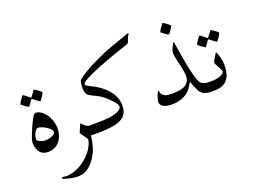

<svg xmlns="http://www.w3.org/2000/svg" viewBox="-146 -1083 2281 1722"><g transform="rotate(-20 994.5 -222.0)"><path d="M308.6 -165Q308.6 -89.8 267.6 -41.3Q226.6 7.3 155.3 7.3Q105 7.3 79.3 -28.6Q53.7 -64.5 53.7 -116.2Q53.7 -136.7 66.4 -171.4Q79.1 -206.1 98.6 -250.5Q118.2 -293.9 137 -327.6Q155.8 -361.3 169.9 -361.3Q204.1 -361.3 235.8 -333Q267.6 -304.7 288.1 -259.8Q308.6 -214.8 308.6 -165ZM267.1 -146.5Q267.1 -158.2 254.2 -172.1Q241.2 -186 221.4 -198.7Q201.7 -211.4 180.9 -219.7Q160.2 -228 145 -228Q132.3 -228 120.6 -213.1Q108.9 -198.2 101.6 -177.7Q94.2 -157.2 94.2 -139.6Q94.2 -121.1 119.9 -109.9Q145.5 -98.6 171.4 -98.6Q189.5 -98.6 211.9 -104.2Q234.4 -109.9 250.7 -120.6Q267.1 -131.3 267.1 -146.5ZM293 -513.2Q293 -510.7 286.9 -499.8Q280.8 -488.8 272.2 -475.6Q263.7 -462.4 256.3 -452.9Q249 -443.4 246.1 -443.4Q244.6 -443.4 235.6 -449.7Q226.6 -456.1 215.1 -464.6Q203.6 -473.1 195.1 -480Q186.5 -486.8 185.5 -487.3Q182.6 -489.7 180.2 -489.7Q177.7 -489.7 175.3 -487.3Q174.3 -486.3 165 -472.7Q155.8 -459 145.8 -445.6Q135.7 -432.1 132.8 -432.1Q130.9 -432.1 120.8 -438.5Q110.8 -444.8 98.9 -453.6Q86.9 -462.4 78.1 -470Q69.3 -477.5 69.3 -480Q69.3 -482.9 75.9 -493.7Q82.5 -504.4 91.1 -517.3Q99.6 -530.3 106.9 -539.8Q114.3 -549.3 115.7 -549.3Q120.1 -549.3 133.8 -539.1Q147.5 -528.8 160.2 -518.3Q172.9 -507.8 173.8 -506.3Q178.2 -502 180.2 -502Q183.1 -502 186.5 -507.3Q187.5 -508.8 197 -522.2Q206.5 -535.6 216.6 -548.8Q226.6 -562 228.5 -562Q231 -562 241 -555.2Q251 -548.3 263.2 -539.3Q275.4 -530.3 284.2 -522.5Q293 -514.6 293 -513.2Z M655.8 -44.4Q655.8 -27.8 649.7 -13.9Q643.6 0 616.7 0H590.3Q585.4 0 580.3 -0.7Q575.2 -1.5 568.4 -1.5Q562 58.6 544.2 116Q526.4 173.3 478 232.4Q451.2 264.6 416.3 285.2Q381.3 305.7 332 305.7Q305.7 305.7 272.7 299.1Q239.7 292.5 215.8 284.7Q191.9 276.9 191.9 272.5Q191.9 268.6 195.8 265.6Q199.7 262.7 203.1 262.7Q205.6 262.7 218.5 264.9Q231.4 267.1 240.7 267.1Q282.2 267.1 340.8 243.2Q399.4 219.2 456.1 163.1Q486.8 131.8 503.7 102.8Q520.5 73.7 527.1 52.7Q533.7 31.7 533.7 26.4Q533.7 22 525.9 10Q518.1 -2 507.6 -16.1Q497.1 -30.3 489.3 -41.7Q481.4 -53.2 481.4 -56.6Q481.4 -59.1 489 -75.9Q496.6 -92.8 504.6 -110.6Q512.7 -128.4 514.6 -133.3H519Q533.2 -117.2 550.5 -102.8Q567.9 -88.4 590.3 -88.4H616.7Q643.6 -88.4 649.7 -74.7Q655.8 -61 655.8 -44.4Z M1199.2 -742.7Q1184.1 -723.6 1177.7 -705.6Q1171.4 -687.5 1166.5 -674.8Q1161.6 -662.1 1151.4 -658.7Q1122.1 -649.4 1075.7 -633.5Q1029.3 -617.7 975.1 -598.4Q920.9 -579.1 867.4 -557.9Q814 -536.6 769.5 -516.4Q725.1 -496.1 698.2 -478.8Q671.4 -461.4 671.4 -449.7Q671.4 -440.9 691.4 -430.2Q711.4 -419.4 742.4 -403.8Q773.4 -388.2 806.2 -363.8Q836.9 -341.8 864 -310.5Q891.1 -279.3 908.2 -240.7Q925.3 -202.1 925.3 -157.7Q925.3 -89.4 887 -55.4Q848.6 -21.5 781 -10.7Q713.4 0 625 0H599.1Q572.3 0 566.2 -13.9Q560.1 -27.8 560.1 -44.4Q560.1 -61 566.2 -74.7Q572.3 -88.4 599.1 -88.4H625Q683.6 -88.4 726.8 -90.6Q770 -92.8 799.8 -98.6Q855 -109.4 876.5 -126Q897.9 -142.6 897.9 -156.2Q897.9 -173.8 879.4 -197.5Q860.8 -221.2 836.7 -243.7Q812.5 -266.1 795.9 -279.8Q776.4 -295.9 750.7 -309.1Q725.1 -322.3 702.4 -333.3Q679.7 -344.2 668.5 -352.5Q654.3 -363.8 648.2 -378.4Q642.1 -393.1 642.1 -423.3Q642.1 -453.6 645.8 -474.4Q649.4 -495.1 657.2 -502Q687.5 -528.3 734.9 -556.2Q782.2 -584 835 -609.6Q887.7 -635.3 936.3 -655.8Q984.9 -676.3 1018.1 -687.5Q1032.2 -692.4 1059.8 -702.1Q1087.4 -711.9 1117.2 -722.7Q1147 -733.4 1168.7 -741Q1190.4 -748.5 1192.9 -748.5Q1193.8 -748.5 1195.3 -746.1Q1196.8 -743.7 1199.2 -742.7Z M1781.2 -44.4Q1781.2 -27.8 1775.1 -13.9Q1769 0 1742.2 0H1716.3Q1668 0 1642.6 -15.9Q1617.2 -31.7 1601.6 -64.7Q1585.9 -97.7 1566.9 -149.4Q1548.8 -118.2 1532.2 -94.5Q1515.6 -70.8 1493.2 -55.2Q1460.4 -32.7 1422.4 -22.7Q1384.3 -12.7 1345.2 -12.7Q1320.3 -12.7 1295.4 -18.8Q1270.5 -24.9 1253.9 -39.3Q1237.3 -53.7 1237.3 -78.6Q1237.3 -83.5 1241.5 -97.9Q1245.6 -112.3 1251.5 -128.9Q1257.3 -145.5 1262.9 -157.7Q1268.6 -169.9 1271.5 -169.9Q1275.9 -169.9 1278.3 -159.4Q1280.8 -148.9 1282.7 -143.6Q1287.1 -131.3 1306.4 -117.7Q1325.7 -104 1375.5 -104Q1408.2 -104 1439.7 -107.2Q1471.2 -110.4 1496.8 -121.3Q1522.5 -132.3 1537.6 -155.5Q1552.7 -178.7 1552.7 -218.8Q1548.3 -263.2 1538.6 -305.4Q1528.8 -347.7 1520.5 -384.5Q1512.2 -421.4 1512.2 -449.7Q1512.2 -456.1 1517.3 -469.7Q1522.5 -483.4 1529.3 -498Q1536.1 -512.7 1542.2 -523.2Q1548.3 -533.7 1549.8 -533.7Q1553.7 -533.7 1554.9 -530.5Q1556.2 -527.3 1556.6 -514.6Q1564.5 -462.4 1574.5 -402.6Q1584.5 -342.8 1595.9 -286.4Q1607.4 -230 1619.1 -187.5Q1630.9 -145 1641.1 -127.4Q1652.8 -107.9 1673.6 -98.1Q1694.3 -88.4 1716.3 -88.4H1742.2Q1769 -88.4 1775.1 -74.7Q1781.2 -61 1781.2 -44.4ZM1581.5 -681.2Q1581.5 -678.7 1575.4 -667.7Q1569.3 -656.7 1560.8 -643.8Q1552.2 -630.9 1544.4 -621.3Q1536.6 -611.8 1533.7 -611.8Q1532.2 -611.8 1522.2 -618.2Q1512.2 -624.5 1500 -633.1Q1487.8 -641.6 1478.8 -649.2Q1469.7 -656.7 1469.7 -659.2Q1469.7 -662.1 1476.1 -672.9Q1482.4 -683.6 1491.2 -696.5Q1500 -709.5 1507.6 -719Q1515.1 -728.5 1517.1 -728.5Q1520 -728.5 1530.3 -721.9Q1540.5 -715.3 1552.2 -706.5Q1564 -697.8 1572.8 -690.2Q1581.5 -682.6 1581.5 -681.2Z M1909.7 -187Q1909.7 -115.2 1888.7 -74.5Q1867.7 -33.7 1831.8 -16.8Q1795.9 0 1751.5 0H1725.6Q1698.7 0 1692.6 -13.9Q1686.5 -27.8 1686.5 -44.4Q1686.5 -61 1692.6 -74.7Q1698.7 -88.4 1725.6 -88.4H1751.5Q1781.7 -88.4 1805.4 -93.5Q1829.1 -98.6 1845.7 -106.4Q1860.8 -113.8 1868.4 -122.8Q1876 -131.8 1876 -136.7Q1876 -141.1 1868.9 -155Q1861.8 -168.9 1852.8 -186Q1843.8 -203.1 1836.7 -216.8Q1829.6 -230.5 1829.6 -233.9Q1829.6 -238.8 1836.2 -251.5Q1842.8 -264.2 1851.6 -279.1Q1860.4 -293.9 1867.9 -305.9Q1875.5 -317.9 1877.4 -320.8Q1893.6 -285.6 1901.6 -253.4Q1909.7 -221.2 1909.7 -187ZM1964.8 -473.6Q1964.8 -471.2 1958.7 -460.2Q1952.6 -449.2 1944.1 -436Q1935.5 -422.9 1928.2 -413.3Q1920.9 -403.8 1918 -403.8Q1916.5 -403.8 1907.5 -410.2Q1898.4 -416.5 1887 -425Q1875.5 -433.6 1866.9 -440.4Q1858.4 -447.3 1857.4 -447.8Q1854.5 -450.2 1852.1 -450.2Q1849.6 -450.2 1847.2 -447.8Q1846.2 -446.8 1836.9 -433.1Q1827.6 -419.4 1817.6 -406Q1807.6 -392.6 1804.7 -392.6Q1802.7 -392.6 1792.7 -398.9Q1782.7 -405.3 1770.8 -414.1Q1758.8 -422.9 1750 -430.4Q1741.2 -438 1741.2 -440.4Q1741.2 -443.4 1747.8 -454.1Q1754.4 -464.8 1762.9 -477.8Q1771.5 -490.7 1778.8 -500.2Q1786.1 -509.8 1787.6 -509.8Q1792 -509.8 1805.7 -499.5Q1819.3 -489.3 1832 -478.8Q1844.7 -468.3 1845.7 -466.8Q1850.1 -462.4 1852.1 -462.4Q1855 -462.4 1858.4 -467.8Q1859.4 -469.2 1868.9 -482.7Q1878.4 -496.1 1888.4 -509.3Q1898.4 -522.5 1900.4 -522.5Q1902.8 -522.5 1912.8 -515.6Q1922.9 -508.8 1935.1 -499.8Q1947.3 -490.7 1956.1 -482.9Q1964.8 -475.1 1964.8 -473.6Z"/></g></svg>

Font: Scheherazade New Rohingya
Style: Regular
Weight: 400
Designer: SIL International
Foundry: SIL International
Version: Version 3.000 ; LngRng